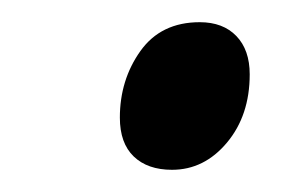

<svg xmlns="http://www.w3.org/2000/svg" viewBox="-20 -562 253 173"><path d="M135 -409Q113 -409 100.5 -421Q88 -433 88 -456Q88 -490 106.5 -516Q125 -542 160 -542Q181 -542 193 -529.5Q205 -517 205 -495Q205 -458 184.5 -433.5Q164 -409 135 -409Z"/></svg>

Font: Noto Sans ExtraCondensed Medium
Style: Italic
Weight: 500
Width: 2
Italic angle: -12°
Designer: Monotype Design Team
Foundry: Monotype Imaging Inc.
Version: Version 2.013; ttfautohint (v1.8.4.7-5d5b)